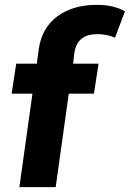

<svg xmlns="http://www.w3.org/2000/svg" viewBox="-20 -773 536 793"><path d="M60 0 114 -386H28L47 -510H132L140 -570Q153 -659 217.5 -706Q282 -753 380 -753Q417 -753 447 -745.5Q477 -738 496 -726L455 -617Q438 -625 418.5 -628.5Q399 -632 384 -632Q338 -632 315 -611.5Q292 -591 287 -553L282 -510H387L368 -386H264L210 0Z"/></svg>

Font: Finlandica
Style: Bold Italic
Weight: 700
Italic angle: -8°
Designer: Niklas Ekholm, Juho Hiilivirta, Jaakko Suomalainen
Foundry: Helsinki Type Studio
Version: Version 1.064; ttfautohint (v1.8.4.7-5d5b)